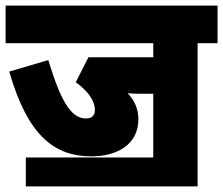

<svg xmlns="http://www.w3.org/2000/svg" viewBox="-20 -642 795 684"><path d="M72 -81V22H684V-488H755V-622H0V-488H526V-438H295L250 -349C290 -320 318 -286 318 -250C318 -230 307 -220 286 -220C231 -220 195 -287 152 -428L13 -387C80 -154 177 -85 306 -85C398 -85 473 -128 473 -217C473 -253 460 -283 435 -310C453 -308 474 -308 490 -308H526V-81Z"/></svg>

Font: Noto Sans Condensed Black
Style: Italic
Weight: 900
Width: 3
Italic angle: -12°
Designer: Monotype Design Team
Foundry: Monotype Imaging Inc.
Version: Version 2.013